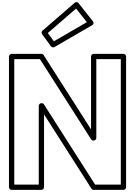

<svg xmlns="http://www.w3.org/2000/svg" viewBox="-20 -1773 1279 1818"><path d="M432.8 -1460.2 700.6 -1692 802.5 -1563.1 489.9 -1381.9ZM382.6 -1482.9C373.1 -1474.7 371.2 -1459.7 378.8 -1449.3L462.8 -1334.3C469.7 -1324.8 484.2 -1320.8 495.5 -1327.4L852.5 -1534.4C872.4 -1545.9 865.7 -1563.8 859.6 -1571.5L723.6 -1743.5C713.9 -1755.8 697.6 -1755.5 687.6 -1746.9ZM347 -771V-25H115V-1213H358.3L842.9 -453.6C847.5 -446.3 855.9 -442 864 -442H867C882.1 -442 892 -456.3 892 -467V-1213H1124V-25H880.7L396.1 -784.4C391.5 -791.7 383.1 -796 375 -796H372C356.9 -796 347 -781.7 347 -771ZM397 -690.1 845.9 13.4C850.3 20.3 858.4 25 867 25H1149C1159.7 25 1174 15.1 1174 0V-1238C1174 -1248.7 1164.1 -1263 1149 -1263H867C856.3 -1263 842 -1253.1 842 -1238V-547.9L393.1 -1251.4C388.7 -1258.3 380.6 -1263 372 -1263H90C79.3 -1263 65 -1253.1 65 -1238V0C65 10.7 74.9 25 90 25H372C382.7 25 397 15.1 397 0Z"/></svg>

Font: Poland Can Into
Style: BigWritingsOLn
Weight: 700
Foundry: Cannot Into Space Fonts
Version: Version 0.92